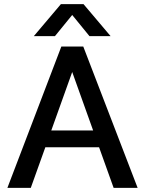

<svg xmlns="http://www.w3.org/2000/svg" viewBox="-20 -916 706 936"><path d="M332 -843 248 -740H145L277 -896H387L519 -740H416ZM534 0 463 -198H201L130 0H16L279 -689H386L651 0ZM230 -280H434L332 -565Z"/></svg>

Font: Martel Sans DemiBold
Style: Regular
Weight: 600
Designer: Dan Reynolds and Mathieu Réguer
Foundry: Dan Reynolds and Mathieu Réguer
Version: Version 1.001;PS 001.001;hotconv 1.0.70;makeotf.lib2.5.58329